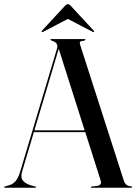

<svg xmlns="http://www.w3.org/2000/svg" viewBox="-22 -884 643 904"><path d="M147.5 -3Q147.5 0 144.5 0H1Q-2.5 0 -2.5 -3Q-2.5 -5 1.5 -6L24.5 -13Q38 -17 51 -31Q64 -45 73.5 -77.5L246 -654Q255 -683 223.5 -691.5Q215 -696.5 215 -697Q215 -700 219 -700H376.5Q380.5 -700 380.5 -697Q380.5 -694.5 372 -692Q357.5 -691 354.8 -686.8Q352 -682.5 356 -671L561.5 -32Q569 -8.5 595.5 -6.5Q600 -5.5 600 -3Q600 0 596.5 0H409Q405.5 0 405.5 -3Q405.5 -4.5 410.5 -6L437.5 -9Q459 -13.5 451.5 -35.5L379.5 -262H137.5L82 -76Q73.5 -49 86.2 -33.5Q99 -18 124.5 -11L143.5 -6Q147.5 -5 147.5 -3ZM140 -270.5H376.5L254.5 -654ZM420 -733Q418.5 -731.5 413.5 -734.5L297.5 -795L182 -734.5Q177 -731.5 175 -733Q172.5 -735.5 176 -740L282 -854.5Q291 -864.5 297.5 -864.5Q304 -864.5 313 -854.5L419 -740Q422.5 -735.5 420 -733Z"/></svg>

Font: Fraunces144ptRegular
Style: Regular
Weight: 400
Version: Version 1.000;[0bf87f6ff]